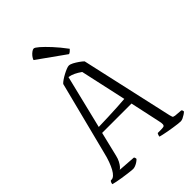

<svg xmlns="http://www.w3.org/2000/svg" viewBox="-271 -1055 1165 1165"><g transform="rotate(-45 312.0 -472.0)"><path d="M158 0Q153 0 139 -1.5Q125 -3 106.5 -5.5Q88 -8 68.5 -11Q49 -14 32 -17.5Q15 -21 4 -24Q4 -31 7 -38Q10 -45 14 -47H20Q31 -47 42.5 -57.5Q54 -68 64.5 -87Q75 -106 85 -133Q95 -160 103 -194L223 -665Q230 -673 244 -682.5Q258 -692 274 -700.5Q290 -709 304 -714.5Q318 -720 325 -720Q337 -720 353 -711.5Q369 -703 385.5 -691.5Q402 -680 412 -670L545 -75Q548 -62 550.5 -56.5Q553 -51 567 -49L616 -45Q618 -43 620 -41Q622 -39 623 -29Q617 -23 607 -16.5Q597 -10 586.5 -5Q576 0 566 0Q558 0 542 -2Q526 -4 506 -7Q486 -10 467 -13.5Q448 -17 432.5 -20.5Q417 -24 410 -26Q410 -31 412.5 -38Q415 -45 418 -49H441Q459 -49 467.5 -51Q476 -53 477.5 -63.5Q479 -74 473 -98L432 -288H180L142 -131Q137 -109 128.5 -93Q120 -77 112 -67.5Q104 -58 97 -54L210 -46Q212 -45 214 -40.5Q216 -36 216 -29Q207 -20 196.5 -13.5Q186 -7 176 -3.5Q166 0 158 0ZM191 -328Q227 -329 271.5 -330.5Q316 -332 357 -334.5Q398 -337 421 -339L356 -635Q335 -650 315 -659.5Q295 -669 275 -672ZM376 -768 198 -895Q202 -907 211 -918Q220 -929 230.5 -936.5Q241 -944 248 -944Q257 -944 279.5 -924.5Q302 -905 334.5 -870Q367 -835 402 -788Q398 -783 390.5 -776.5Q383 -770 376 -768Z"/></g></svg>

Font: Texturina Medium 12pt Thin
Style: Regular
Weight: 250
Version: Version 1.002